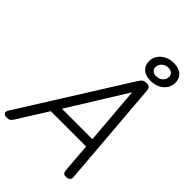

<svg xmlns="http://www.w3.org/2000/svg" viewBox="-405 -1440 1601 1601"><g transform="rotate(45 395.0 -640.0)"><path d="M-6 14Q-32 14 -40 -1Q-48 -16 -34 -38L554 -975Q568 -998 582 -1006.5Q596 -1015 621 -1015Q640 -1015 651.5 -1005.5Q663 -996 665 -965L741 -31Q744 -11 732.5 1.5Q721 14 695 14Q673 14 666 5.5Q659 -3 656 -23L635 -284H219L57 -26Q41 0 30.5 7Q20 14 -6 14ZM270 -364H629L587 -875ZM628 -1051Q588 -1051 560 -1064Q532 -1077 517.5 -1101.5Q503 -1126 503 -1159Q503 -1197 523.5 -1227.5Q544 -1258 579.5 -1276Q615 -1294 659 -1294Q700 -1294 728.5 -1280.5Q757 -1267 771.5 -1242.5Q786 -1218 786 -1184Q786 -1146 765 -1115.5Q744 -1085 708.5 -1068Q673 -1051 628 -1051ZM632 -1111Q667 -1111 690.5 -1131.5Q714 -1152 714 -1183Q714 -1207 699 -1220.5Q684 -1234 655 -1234Q623 -1234 599.5 -1213Q576 -1192 576 -1162Q576 -1138 591 -1124.5Q606 -1111 632 -1111Z"/></g></svg>

Font: Playwrite TZ
Style: Regular
Weight: 400
Designer: Veronika Burian, José Scaglione
Foundry: TypeTogether
Version: Version 1.002